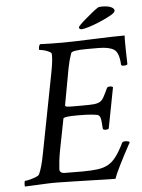

<svg xmlns="http://www.w3.org/2000/svg" viewBox="-55 -834 652 882"><g transform="rotate(-5 271.0 -393.0)"><path d="M441.4 3.9Q424.8 3.9 393.6 2.9Q362.3 2 324.7 1Q287.1 0 249.5 -1Q211.9 -2 180.7 -2.4Q149.4 -2.9 132.8 -2L24.4 2.9Q23.4 2 23.4 -4.9Q23.4 -23.4 28.3 -23.4Q36.1 -23.4 50.8 -27.3Q65.4 -31.2 78.6 -36.6Q91.8 -42 93.8 -47.9Q107.4 -77.1 119.1 -138.7L189.5 -502Q196.3 -536.1 198.7 -559.1Q201.2 -582 200.2 -592.8Q200.2 -598.6 189.5 -604Q178.7 -609.4 166 -612.8Q153.3 -616.2 145.5 -616.2Q143.6 -616.2 143.6 -620.1Q143.6 -635.7 150.4 -642.6Q172.9 -641.6 198.7 -641.1Q224.6 -640.6 254.9 -640.6Q274.4 -640.6 309.1 -641.6Q343.8 -642.6 392.6 -644.5Q441.4 -646.5 478.5 -647.5Q515.6 -648.4 541 -648.4Q540 -639.6 540 -618.7Q540 -597.7 540.5 -574.7Q541 -551.8 541.5 -534.7Q542 -517.6 542 -515.6Q537.1 -510.7 524.4 -510.7Q512.7 -510.7 512.7 -517.6Q509.8 -572.3 487.3 -586.9Q464.8 -601.6 416 -601.6H363.3Q293 -601.6 289.1 -588.9Q278.3 -558.6 271.5 -523.4L240.2 -352.5Q240.2 -347.7 248 -346.2Q255.9 -344.7 276.4 -344.7H320.3Q352.5 -344.7 371.1 -346.2Q389.6 -347.7 400.4 -354Q411.1 -360.4 418.9 -374.5Q426.8 -388.7 438.5 -414.1Q441.4 -420.9 452.1 -420.9Q463.9 -420.9 466.8 -416L430.7 -228.5Q425.8 -224.6 417 -224.6Q403.3 -224.6 403.3 -232.4Q402.3 -255.9 399.9 -272.5Q397.5 -289.1 388.7 -293.9Q383.8 -296.9 360.4 -299.3Q336.9 -301.8 293.9 -301.8Q229.5 -301.8 227.5 -293L199.2 -148.4Q194.3 -123 191.9 -101.6Q189.5 -80.1 188.5 -63.5Q187.5 -43.9 212.4 -43.5Q237.3 -43 292 -43Q335 -43 363.8 -46.9Q392.6 -50.8 413.1 -62.5Q433.6 -74.2 450.7 -97.2Q467.8 -120.1 486.3 -158.2Q489.3 -164.1 501 -164.1Q517.6 -164.1 521.5 -158.2Q453.1 -32.2 441.4 3.9ZM347.7 -694.3Q335 -694.3 335 -704.1Q335 -707 345.7 -717.8Q356.4 -728.5 372.1 -741.7Q387.7 -754.9 403.8 -768.1Q419.9 -781.2 431.6 -788.1Q439.5 -790 448.2 -790Q475.6 -790 490.2 -783.2Q504.9 -776.4 504.9 -766.6Q504.9 -757.8 484.4 -746.1Q463.9 -734.4 435.5 -722.2Q407.2 -710 381.8 -702.1Q356.4 -694.3 347.7 -694.3Z"/></g></svg>

Font: Crimson Text
Style: Italic
Weight: 400
Italic angle: -11°
Designer: Sebastian Kosch
Foundry: Sebastian Kosch
Version: Version 1.100; ttfautohint (v1.8.4)